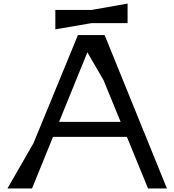

<svg xmlns="http://www.w3.org/2000/svg" viewBox="-20 -1059 980 1079"><path d="M697 -1039 494 -1003H291V-894L494 -929H697ZM918 0 568 -862H418L168 -254L22 0H160L278 -290H693L812 0ZM471 -765 562 -608 658 -374H312Z"/></svg>

Font: BackOut Medium
Style: Regular
Weight: 500
Designer: Frank Adebiaye
Foundry: Velvetyne Type Foundry
Version: Version 2.000;hotconv 1.0.109;makeotfexe 2.5.65596